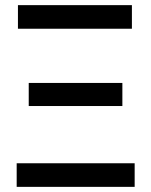

<svg xmlns="http://www.w3.org/2000/svg" viewBox="-20 -727 589 747"><path d="M44.9 -91.8H503.9V0H44.9ZM91.8 -404.3H456.1V-314.5H91.8ZM49.8 -707H493.2V-615.2H49.8Z"/></svg>

Font: Pretendard GOV Medium
Style: Regular
Weight: 500
Designer: Base glyphs from Inter by Rasmus Andersson; Hangeul glyphs from Noto Sans CJK(Source Han Sans) by Jang Soo-young and Kan
Foundry: Kil Hyung-jin
Version: Version 1.309